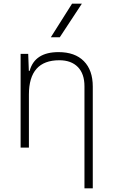

<svg xmlns="http://www.w3.org/2000/svg" viewBox="-20 -815 626 1060"><path d="M446.3 224.6V-338.9Q446.3 -407.7 409.7 -445.1Q373 -482.4 307.6 -482.4Q139.6 -482.4 139.6 -293V0H93.8V-517.6H135.7L139.2 -423.8H143.6Q171.9 -527.3 303.2 -527.3Q393.6 -527.3 442.9 -477.5Q492.2 -427.7 492.2 -336.9V224.6ZM260.7 -609.4 377.9 -794.9H432.1L310.1 -609.4Z"/></svg>

Font: Cascadia Mono NF ExtraLight
Style: Regular
Weight: 200
Monospace: yes
Designer: Aaron Bell
Foundry: Saja Typeworks
Version: Version 2404.023; ttfautohint (v1.8.4)